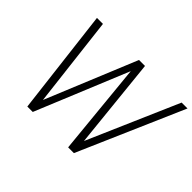

<svg xmlns="http://www.w3.org/2000/svg" viewBox="-141 -951 1201 1201"><g transform="rotate(45 459.5 -350.0)"><path d="M867 -700 605 -98 543 -700H490L242 -98L171 -700H118L202 0H250L503 -614L563 0H614L919 -700Z"/></g></svg>

Font: Arthouse Owned Light
Style: Italic
Weight: 300
Italic angle: -10°
Designer: Jeremy Tribby
Foundry: Tribby Type
Version: Version 1.000;PS 001.000;hotconv 1.0.88;makeotf.lib2.5.64775